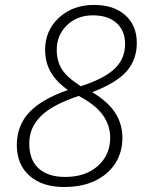

<svg xmlns="http://www.w3.org/2000/svg" viewBox="-20 -745 591 775"><path d="M359.9 -725.1Q439.5 -725.1 485.8 -683.6Q532.2 -642.1 532.2 -571.8Q532.2 -504.4 491.2 -457.3Q450.2 -410.2 352.1 -373Q415.5 -335 444.8 -289.8Q474.1 -244.6 474.1 -188Q474.1 -131.3 445.8 -86.4Q417.5 -41.5 365 -15.9Q312.5 9.8 237.8 9.8Q150.9 9.8 99.4 -35.4Q47.9 -80.6 47.9 -159.2Q47.9 -236.8 96.9 -290.3Q146 -343.8 253.9 -381.8Q205.1 -417 183.6 -456.1Q162.1 -495.1 162.1 -543.9Q162.1 -621.6 217.8 -673.3Q273.4 -725.1 359.9 -725.1ZM297.9 -357.9Q191.4 -322.3 144.8 -276.1Q98.1 -230 98.1 -166Q98.1 -99.6 136 -65.2Q173.8 -30.8 243.2 -30.8Q325.2 -30.8 375 -75.2Q424.8 -119.6 424.8 -189Q424.8 -239.7 394.5 -281.2Q364.3 -322.8 297.9 -357.9ZM355 -683.1Q291.5 -683.1 250.2 -643.1Q209 -603 209 -543.9Q209 -499.5 229.2 -466.3Q249.5 -433.1 306.2 -397Q399.9 -427.2 442.4 -467.3Q484.9 -507.3 484.9 -567.9Q484.9 -621.1 450.4 -652.1Q416 -683.1 355 -683.1Z"/></svg>

Font: CAA NEO Sans Light
Style: Italic
Weight: 300
Italic angle: -12°
Version: Version 1.10